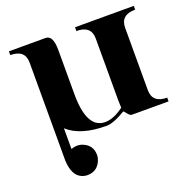

<svg xmlns="http://www.w3.org/2000/svg" viewBox="-147 -755 1149 1151"><g transform="rotate(-20 427.5 -179.5)"><path d="M181.6 68.8Q203.6 61.8 219.2 61.8Q238.8 61.8 256.3 69.1Q313.7 93 313.7 154.8Q313.7 172.4 305.9 190.9Q281.5 249 219.2 249.3Q200.9 249.3 183.1 241.7Q127.9 219 123 123V-503.4Q123 -585.4 29.3 -585.4V-609.4H263.7Q310.5 -609.4 310.5 -515.6V-234.9Q310.5 -13.2 427.7 -13.2Q481.4 -13.2 546.6 -61.5Q544.9 -82.5 544.9 -106V-503.4Q544.9 -585.4 451.2 -585.4V-609.4H826.2V-585.4Q732.4 -585.4 732.4 -503.4V-106Q732.4 -23.9 826.2 -23.9V0H591.8Q581.3 0 567 -18.2Q552.7 -36.4 550.3 -36.4Q471.7 10.7 427.7 10.7Q262 10.7 181.6 -63Z"/></g></svg>

Font: itsadzoke
Style: Regular
Weight: 700
Width: 7
Version: Version 0.45